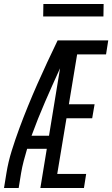

<svg xmlns="http://www.w3.org/2000/svg" viewBox="-25 -936 559 956"><path d="M-5 0 7 -74Q16 -130 33.5 -186Q51 -242 71.5 -297.5Q92 -353 114.5 -408Q137 -463 161 -517.5Q185 -572 210.5 -626.5Q236 -681 262 -735H514L503 -665H359L318 -417H446L434 -347H306L260 -70H404L393 0H176L208 -195H110Q101 -165 93 -134.5Q85 -104 80 -74L68 0ZM132 -260H219L274 -596Q236 -513 199.5 -429Q163 -345 132 -260ZM190 -854 191 -916H491L490 -854Z"/></svg>

Font: Iosevka Term Curly Oblique
Style: Regular
Weight: 400
Italic angle: -9°
Designer: Belleve Invis
Foundry: Belleve Invis
Version: Version 32.3.0